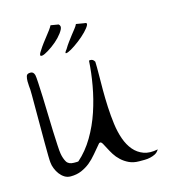

<svg xmlns="http://www.w3.org/2000/svg" viewBox="-102 -753 739 837"><g transform="rotate(-15 267.0 -334.5)"><path d="M280.3 -121.1Q279.3 -121.1 277.3 -120.6Q275.4 -120.1 274.4 -119.1Q256.8 -98.6 240.2 -78.6Q223.6 -58.6 206.1 -44.4Q188.5 -30.3 167 -21Q145.5 -11.7 118.2 -11.7Q102.5 -11.7 90.3 -19.5Q78.1 -27.3 69.3 -39.1Q60.5 -50.8 54.7 -65.4Q48.8 -80.1 47.9 -92.8Q46.9 -99.6 46.4 -124Q45.9 -148.4 45.9 -182.6V-333Q45.9 -370.1 45.9 -398.9Q45.9 -427.7 43.9 -439.5Q43.9 -441.4 43.5 -449.7Q43 -458 43 -460.9Q43 -472.7 45.9 -483.4Q48.8 -494.1 64.5 -494.1Q71.3 -494.1 75.7 -490.7Q80.1 -487.3 83 -478.5Q85 -469.7 86.4 -442.4Q87.9 -415 89.4 -377.9Q90.8 -340.8 91.8 -299.8Q92.8 -258.8 94.2 -222.2Q95.7 -185.5 97.2 -157.7Q98.6 -129.9 100.6 -119.1Q102.5 -107.4 106 -97.7Q109.4 -87.9 113.8 -80.6Q118.2 -73.2 126.5 -69.3Q134.8 -65.4 146.5 -65.4Q149.4 -65.4 157.2 -65.4Q165 -65.4 167 -66.4Q206.1 -100.6 235.4 -149.9Q264.6 -199.2 283.2 -254.9Q301.8 -310.5 312 -368.2Q322.3 -425.8 325.2 -478.5Q325.2 -478.5 327.6 -479Q330.1 -479.5 331.1 -479.5Q337.9 -479.5 342.3 -476.6Q346.7 -473.6 350.6 -466.8Q351.6 -443.4 351.1 -409.7Q350.6 -376 350.6 -338.9Q350.6 -301.8 352.5 -261.7Q354.5 -221.7 359.4 -184.1Q364.3 -146.5 375.5 -114.7Q386.7 -83 405.3 -61Q423.8 -39.1 450.7 -29.3Q477.5 -19.5 514.6 -27.3Q506.8 -14.6 496.6 -9.3Q486.3 -3.9 473.6 -1Q460.9 2 448.2 2H422.9Q397.5 2 377.9 -7.3Q358.4 -16.6 343.8 -30.3Q329.1 -43.9 319.3 -59.6Q309.6 -75.2 302.7 -88.9Q295.9 -102.5 290.5 -111.8Q285.2 -121.1 280.3 -121.1ZM238.3 -665Q249 -656.2 241.2 -641.1Q233.4 -626 217.8 -609.4Q202.1 -592.8 181.6 -578.1Q161.1 -563.5 146.5 -556.6Q131.8 -549.8 127 -553.7Q122.1 -557.6 135.7 -577.1Q143.6 -589.8 153.8 -603.5Q164.1 -617.2 173.8 -629.4Q183.6 -641.6 191.4 -652.3Q199.2 -663.1 203.1 -670.9ZM346.7 -641.6Q362.3 -641.6 356.9 -630.4Q351.6 -619.1 335.9 -603Q320.3 -586.9 299.3 -570.8Q278.3 -554.7 261.2 -544.9Q244.1 -535.2 237.3 -535.6Q230.5 -536.1 244.1 -552.7Q252 -566.4 262.2 -580.1Q272.5 -593.8 281.7 -606Q291 -618.2 299.3 -628.4Q307.6 -638.7 311.5 -647.5Z"/></g></svg>

Font: The Girl Next Door
Style: Regular
Weight: 400
Designer: Kimberly Geswein
Foundry: Kimberly Geswein
Version: Version 1.002 2010